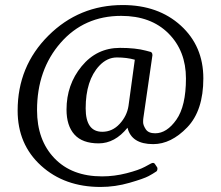

<svg xmlns="http://www.w3.org/2000/svg" viewBox="-20 -731 877 762"><path d="M386 -208Q426 -208 455 -239.5Q484 -271 490 -311L515 -494Q483 -503 444 -503Q405 -503 374 -470Q320 -412 320 -301Q320 -208 386 -208ZM379 11Q236 11 143 -73.5Q50 -158 50 -292Q50 -468 172 -589.5Q294 -711 467 -711Q608 -711 697.5 -629.5Q787 -548 787 -420Q787 -292 723 -225.5Q659 -159 588 -159Q502 -159 486 -224Q436 -162 371.5 -162Q307 -162 275.5 -197Q244 -232 244 -296Q244 -395 304 -468Q364 -541 456 -541Q518 -541 559 -530L574 -526Q585 -525 585 -512L549 -263Q548 -258 548 -246Q548 -234 558.5 -218Q569 -202 596 -202Q642 -202 680 -256Q718 -310 718 -419.5Q718 -529 648.5 -598.5Q579 -668 461 -668Q314 -668 220.5 -561Q127 -454 127 -294Q127 -175 196 -103Q265 -31 385 -31Q434 -31 482.5 -43.5Q531 -56 555 -69L579 -82Q590 -88 595 -80L603 -68Q606 -64 604.5 -57.5Q603 -51 598 -49Q588 -42 569.5 -32Q551 -22 494 -5.5Q437 11 379 11Z"/></svg>

Font: Lustria
Style: Regular
Weight: 400
Designer: Matthew Desmond
Foundry: Matthew Desmond
Version: Version 001.001; ttfautohint (v1.6)